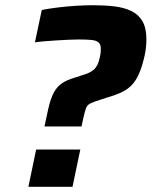

<svg xmlns="http://www.w3.org/2000/svg" viewBox="-20 -716 581 736"><path d="M150.5 -231.1 164.6 -296.8Q173.6 -337.7 186.3 -361.2Q199 -384.6 218.3 -397.3Q237.6 -410 265.7 -418L295.6 -427.8Q309.6 -432.1 320.1 -436.7Q330.6 -441.4 339 -448.4Q347.3 -455.5 353.3 -467.3Q359.2 -479.1 362.9 -497.2Q364.9 -505.5 365.7 -513Q366.5 -520.4 366.5 -527.9Q366.5 -545.7 357.8 -553.4Q349.2 -561 330.6 -562.8Q312 -564.7 282.7 -564.7Q267.1 -564.7 244.6 -563.7Q222.1 -562.7 198.1 -561.2Q174.1 -559.7 152 -557.9Q129.8 -556.1 113.9 -553.5L140.1 -677.7Q167.1 -683.1 201.2 -687.3Q235.4 -691.6 271.1 -693.8Q306.9 -696 337 -696Q380.7 -696 418 -691.6Q455.3 -687.2 483 -674Q510.7 -660.9 526 -634.8Q541.2 -608.6 541.2 -565.3Q541.2 -551.8 539.7 -535.8Q538.2 -519.8 534.2 -501.8Q524.5 -458.8 511.9 -431.2Q499.3 -403.6 482.3 -387.2Q465.3 -370.8 442.7 -360.6Q420.1 -350.4 389.8 -341.9L364.3 -333.5Q339 -325.6 327.1 -319.9Q315.2 -314.3 310.3 -302.5Q305.4 -290.7 299.4 -263.2L292.4 -231.1ZM88.8 0 118.6 -142.7H287.8L258 0Z"/></svg>

Font: Saira Thin
Style: Italic
Weight: 100
Italic angle: -12°
Designer: Hector Gatti with collaboration of the Omnibus-Type team
Foundry: Omnibus-Type
Version: Version 1.101